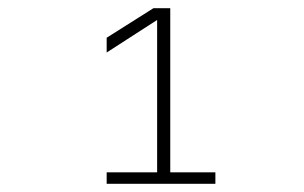

<svg xmlns="http://www.w3.org/2000/svg" viewBox="-20 -928 740 468"><path d="M240 -480V-508H363V-899L378 -889L240 -800V-836L354 -908H395V-508H505V-480Z"/></svg>

Font: Martian Mono SemiExpanded Thin
Style: Regular
Weight: 250
Monospace: yes
Version: Version 0.930